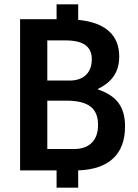

<svg xmlns="http://www.w3.org/2000/svg" viewBox="-20 -789 639 889"><path d="M342 0V80H242V0H73V-700H242V-769H342V-697Q436 -688 484 -645Q532 -602 532 -528Q532 -475 508 -438.5Q484 -402 433 -377V-375Q499 -353 529 -312Q559 -271 559 -204Q559 -107 504 -55.5Q449 -4 342 0ZM199 -416H302Q351 -416 378 -442Q405 -468 405 -515Q405 -559 375 -580.5Q345 -602 282 -602H199ZM434 -211Q434 -269 398.5 -296Q363 -323 286 -323H199V-99H322Q376 -99 405 -128Q434 -157 434 -211Z"/></svg>

Font: Sarabun SemiBold
Style: Regular
Weight: 600
Designer: Suppakit Chalermlarp | Katatrad Co.,Ltd.
Foundry: Cadson Demak Co.,Ltd.
Version: Version 1.000; ttfautohint (v1.6)